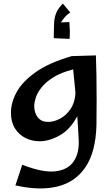

<svg xmlns="http://www.w3.org/2000/svg" viewBox="-20 -774 626 1071"><path d="M201 14Q158 14 121.5 -4.5Q85 -23 63 -58.5Q41 -94 41 -145Q41 -202 73 -260.5Q105 -319 179 -371.5Q253 -424 380 -461L515 -465Q517 -418 518 -351.5Q519 -285 519 -212.5Q519 -140 518 -75Q514 72 458 156.5Q402 241 302 266Q202 291 66 260L104 145Q219 190 289.5 181.5Q360 173 391.5 125.5Q423 78 419 6Q417 -26 415.5 -58.5Q414 -91 411 -126Q372 -52 313.5 -19Q255 14 201 14ZM171 -183Q171 -144 191 -119Q211 -94 248 -94Q281 -94 315 -112Q349 -130 373.5 -166Q398 -202 401 -255Q398 -285 395 -317.5Q392 -350 388 -387Q319 -369 276.5 -342Q234 -315 211 -285.5Q188 -256 179.5 -229Q171 -202 171 -183ZM331 -754 372 -704Q355 -694 341 -677.5Q327 -661 320 -649L367 -651Q369 -629 369.5 -603.5Q370 -578 368 -557L280 -561Q280 -584 280.5 -604.5Q281 -625 282 -648Q284 -681 295.5 -706Q307 -731 331 -754Z"/></svg>

Font: Marhey
Style: Regular
Weight: 400
Designer: Nur Syamsi & Bustanul Arifin
Foundry: Namelatype
Version: Version 1.000; ttfautohint (v1.8.4.7-5d5b)